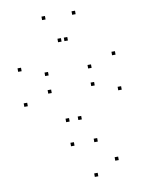

<svg xmlns="http://www.w3.org/2000/svg" viewBox="-100 -810 821 1084"><g transform="rotate(-10 310.0 -268.0)"><path d="M503.7 133.5V113.5H483.7V133.5ZM196.8 -305V-325H176.8V-305ZM196.8 -405.8V-425.8H176.8V-405.8ZM301.8 -581.2V-601.2H281.8V-581.2ZM338.2 -581.2V-601.2H318.2V-581.2ZM443.2 -405.8V-425.8H423.2V-405.8ZM443.2 -305V-325H423.2V-305ZM338.2 -128.8V-148.8H318.2V-128.8ZM268.4 -128.8V-148.8H248.4V-128.8ZM271.9 10V-10H251.9V10ZM405.3 10V-10H385.3V10ZM589.2 -255V-275H569.2V-255ZM589.2 -455.8V-475.8H569.2V-455.8ZM407 -720V-740H387V-720ZM234.6 -720V-740H214.6V-720ZM50.8 -455.8V-475.8H30.8V-455.8ZM50.8 -255V-275H30.8V-255ZM374.1 203.6V183.6H354.1V203.6Z"/></g></svg>

Font: Monaspace Krypton Dots Var
Style: Regular
Weight: 400
Designer: Riley Cran and the Lettermatic Team
Version: Version 1.100 (Monaspace Krypton Dots)